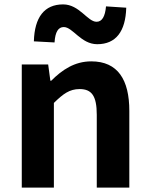

<svg xmlns="http://www.w3.org/2000/svg" viewBox="-20 -853 681 873"><path d="M79 0H225V-385C267 -426 296 -448 342 -448C397 -448 420 -417 420 -331V0H568V-349C568 -490 516 -574 395 -574C319 -574 262 -535 213 -486H209L199 -560H79ZM134 -665 228 -660C231 -708 245 -730 270 -730C311 -730 348 -652 422 -652C507 -652 551 -710 554 -818L462 -824C458 -778 444 -754 419 -754C378 -754 341 -833 267 -833C182 -833 137 -775 134 -665Z"/></svg>

Font: Kinto Sans
Style: Bold
Weight: 700
Designer: Authors: Ryoko NISHIZUKA  (kana & ideographs); Paul D. Hunt (Latin, Greek & Cyrillic); Wenlong ZHANG  (bopomofo); Sandol
Foundry: Adobe Systems Incorporated, ookami Inc.
Version: Version 0.001